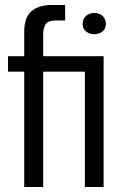

<svg xmlns="http://www.w3.org/2000/svg" viewBox="-20 -749 498 769"><path d="M77 0V-462H12V-524H77V-622Q77 -678 105.5 -703.5Q134 -729 188 -729H241V-667H203Q173 -667 163 -652Q153 -637 153 -611V-524H395V0H320V-462H153V0ZM357 -612Q338 -612 324.5 -623Q311 -634 311 -653Q311 -673 324.5 -685Q338 -697 358 -697Q378 -697 391 -685Q404 -673 404 -653Q404 -634 390.5 -623Q377 -612 357 -612Z"/></svg>

Font: Mona Sans SemiCondensed
Style: Regular
Weight: 400
Width: 4
Designer: Deni Anggara
Foundry: GitHub
Version: Version 2.000